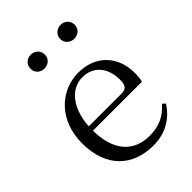

<svg xmlns="http://www.w3.org/2000/svg" viewBox="-226 -879 999 999"><g transform="rotate(-45 273.5 -379.0)"><path d="M303.3 14.6C393 14.6 460 -26.3 503.6 -94.3L487.7 -108.1C446.8 -60.3 395.7 -35 325.5 -35C214.4 -35 134.9 -106.4 134.9 -268.7C134.9 -413.6 204.8 -498.8 292.6 -498.8C374.3 -498.8 422.3 -437.4 422.3 -352.3C422.3 -311.7 412.3 -294.2 377.3 -294.2H86.6V-262.9H495.4C499.7 -278.8 501.7 -298.9 501.7 -323.2C501.7 -440.7 424.6 -530.6 294.9 -530.6C162.1 -530.6 48.4 -425.5 48.4 -256.8C48.4 -76.2 154.8 14.6 303.3 14.6ZM185.1 -669.7C213.6 -669.7 238.2 -688.8 238.2 -720.3C238.2 -751.2 213.6 -771.6 185.1 -771.6C157.5 -771.6 133.1 -751.2 133.1 -720.3C133.1 -688.8 157.5 -669.7 185.1 -669.7ZM405.6 -669.7C432.6 -669.7 457.8 -688.8 457.8 -720.3C457.8 -751.2 432.6 -771.6 405.6 -771.6C377.5 -771.6 351.9 -751.2 351.9 -720.3C351.9 -688.8 377.5 -669.7 405.6 -669.7Z"/></g></svg>

Font: Source Han Serif CN VF
Style: Regular
Weight: 250
Designer: Ryoko NISHIZUKA 西塚涼子 (kana & ideographs); Frank Grießhammer (Latin, Greek & Cyrillic); Wenlong ZHANG 张文龙 (bopomofo); San
Foundry: Adobe
Version: Version 2.002;hotconv 1.1.0;makeotfexe 2.6.0